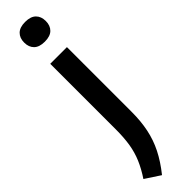

<svg xmlns="http://www.w3.org/2000/svg" viewBox="-372 -747 948 948"><g transform="rotate(-45 102.0 -272.5)"><path d="M56.5 234 -22 182.5Q6.5 139.5 23.5 99.5Q40.5 59.5 47.8 14.8Q55 -30 55 -86.5V-545H171.5V-93Q171.5 -28 160.2 26.5Q149 81 123.8 131.2Q98.5 181.5 56.5 234ZM113.5 -641Q75.5 -641 56.8 -659.5Q38 -678 38 -710Q38 -742 56.8 -760.5Q75.5 -779 113.5 -779Q151.5 -779 170.2 -760.5Q189 -742 189 -710Q189 -678 170.2 -659.5Q151.5 -641 113.5 -641Z"/></g></svg>

Font: Encode Sans Condensed SemiBold
Style: Regular
Weight: 600
Width: 3
Designer: Multiple Designers
Foundry: Impallari Type
Version: Version 3.000; ttfautohint (v1.8.3) -l 8 -r 50 -G 200 -x 14 